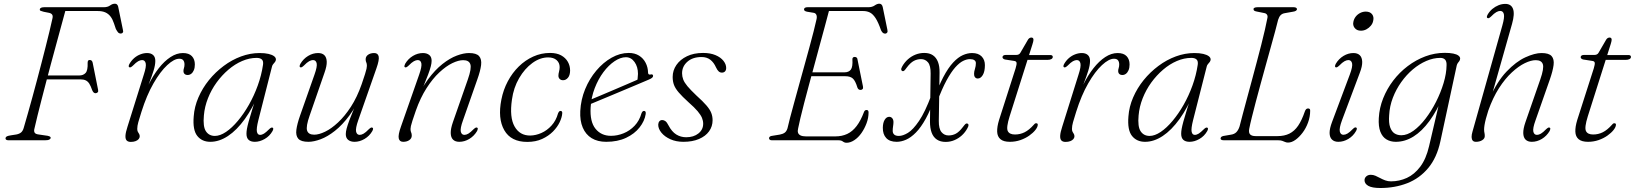

<svg xmlns="http://www.w3.org/2000/svg" viewBox="-20 -738 8600 1010"><path d="M189.5 -689Q190.5 -695 196.8 -697.5Q203 -700 212.5 -700H525.5Q546.5 -700 559 -709.2Q571.5 -718.5 584.5 -718.5Q597.5 -718.5 601.5 -703.5L626.5 -581.5Q629.5 -572 626.2 -567Q623 -562 616 -561.5Q606.5 -561.5 601.2 -567.5Q596 -573.5 589.5 -585.5L579.5 -615Q572.5 -636.5 561.5 -651Q550.5 -665.5 534.2 -672.8Q518 -680 494.5 -680H323.5Q312 -639 299.8 -593Q287.5 -547 274 -498.2Q260.5 -449.5 247.5 -400.5Q234.5 -351.5 222 -304Q209.5 -256.5 198.2 -212.5Q187 -168.5 177.5 -130.5Q168 -92.5 161.5 -63Q157.5 -49.5 161.8 -41Q166 -32.5 184 -30.5L218 -25.5Q233 -24 239.8 -21Q246.5 -18 246.5 -13.5Q246.5 -7.5 239.5 -3.8Q232.5 0 215.5 0H25.5Q16.5 0 12.5 -3Q8.5 -6 9 -11.5Q10 -17.5 16.2 -20.8Q22.5 -24 39.5 -26.5L65.5 -30.5Q81.5 -33.5 90.8 -41.2Q100 -49 104.5 -64.5Q115 -101 126.8 -142Q138.5 -183 150.5 -227Q162.5 -271 174.5 -316Q186.5 -361 198 -405.5Q209.5 -450 220.2 -492Q231 -534 240 -572Q249 -610 256 -641.5Q259 -654.5 254.2 -661.2Q249.5 -668 238 -670.5L210 -676Q199.5 -678.5 194 -681Q188.5 -683.5 189.5 -689ZM209 -341H397Q418 -341 430.2 -354.2Q442.5 -367.5 441 -407.5Q441 -415 443.5 -418.8Q446 -422.5 452 -422.5Q458.5 -422.5 462.2 -418.8Q466 -415 467.5 -408L496 -265.5Q498 -256.5 494 -252.5Q490 -248.5 483.5 -247.5Q477.5 -247.5 473.2 -251Q469 -254.5 465 -263.5Q457.5 -285.5 449.8 -297.8Q442 -310 431 -315.2Q420 -320.5 402 -320.5H201.5Z M660.5 -384Q656.5 -386 657 -390.8Q657.5 -395.5 661 -402Q671.5 -420 686.2 -432.8Q701 -445.5 718.8 -452.2Q736.5 -459 754 -459Q773.5 -459 785.2 -448.8Q797 -438.5 797 -417.5Q797 -395.5 787.5 -365.2Q778 -335 765.2 -302.5Q752.5 -270 742.2 -241Q732 -212 730.5 -193L723 -192.5Q738.5 -246 762.2 -294Q786 -342 815.2 -379.2Q844.5 -416.5 877 -437.8Q909.5 -459 942 -459Q974 -459 989.5 -442.5Q1005 -426 1005 -399Q1005 -381.5 999.8 -369Q994.5 -356.5 986 -350Q977.5 -343.5 967.5 -343.5Q956.5 -343.5 950.8 -349.2Q945 -355 945 -363.5Q945 -372 947.8 -380.2Q950.5 -388.5 950.5 -399Q950.5 -412.5 944.2 -420.8Q938 -429 923 -429Q896 -429 859.8 -395.5Q823.5 -362 787.5 -299.5Q751.5 -237 724 -149.5Q713 -115 707.5 -95.2Q702 -75.5 702 -60Q702 -50.5 705.2 -44.5Q708.5 -38.5 711.8 -33.5Q715 -28.5 715 -20.5Q715 -13 709.2 -6.2Q703.5 0.5 693 4.5Q682.5 8.5 668 8.5Q653.5 8.5 646.2 0.8Q639 -7 640 -24.5Q641 -42 650.5 -71L736.5 -345.5Q750.5 -388 746.5 -405Q742.5 -422 727.5 -422Q718 -422 706.8 -415.8Q695.5 -409.5 679.5 -393Q673 -387 668.8 -384.8Q664.5 -382.5 660.5 -384Z M1339 -105.5Q1328 -61.5 1331.5 -45Q1335 -28.5 1348 -28.5Q1358 -28.5 1368.8 -35.2Q1379.5 -42 1395 -57.5Q1401.5 -64 1406 -66Q1410.5 -68 1414 -66.5Q1418 -64.5 1417.5 -59.8Q1417 -55 1413.5 -48.5Q1398.5 -22 1372.5 -7Q1346.5 8 1320.5 8Q1299.5 8 1288 -2.2Q1276.5 -12.5 1276.5 -34.5Q1276.5 -46 1279 -60.2Q1281.5 -74.5 1288 -98.5Q1294.5 -122.5 1306.8 -162Q1319 -201.5 1338.5 -263L1345.5 -257Q1311 -171.5 1268.2 -112.2Q1225.5 -53 1179.2 -22.5Q1133 8 1086.5 8Q1042.5 8 1017.8 -23Q993 -54 999 -125.5Q1002.5 -176.5 1023.8 -225.5Q1045 -274.5 1079.2 -316.8Q1113.5 -359 1156.8 -391.2Q1200 -423.5 1248.2 -441.2Q1296.5 -459 1345.5 -459Q1373.5 -459 1392.5 -454.5Q1411.5 -450 1421.5 -442.5Q1431.5 -435 1431.5 -425Q1431 -418 1426.8 -412.2Q1422.5 -406.5 1417.5 -401Q1412.5 -395.5 1411 -388.5ZM1052.5 -130.5Q1047 -72 1063.2 -47.5Q1079.5 -23 1110.5 -23Q1137.5 -23 1168.8 -44Q1200 -65 1231.2 -102.2Q1262.5 -139.5 1289.5 -187Q1316.5 -234.5 1336 -288.5Q1355.5 -342.5 1363.5 -397Q1366.5 -416.5 1357.5 -425Q1348.5 -433.5 1330 -433.5Q1292 -433.5 1254 -417.2Q1216 -401 1181.5 -371.5Q1147 -342 1119.2 -303.8Q1091.5 -265.5 1074 -221.2Q1056.5 -177 1052.5 -130.5Z M1939 -66.5Q1943 -65 1942.5 -60Q1942 -55 1938.5 -48.5Q1923.5 -22.5 1897.8 -7.2Q1872 8 1845 8Q1824.5 8 1811.8 -2Q1799 -12 1799 -32.5Q1799 -45 1803.5 -62Q1808 -79 1818 -106Q1828 -133 1846 -176Q1864 -219 1891 -284L1886 -255Q1856 -181.5 1818.5 -131Q1781 -80.5 1742 -49.8Q1703 -19 1666.8 -5.5Q1630.5 8 1602.5 8Q1563.5 8 1549.2 -8.2Q1535 -24.5 1539 -55.2Q1543 -86 1558.5 -130L1634.5 -346Q1649.5 -388 1645.8 -405Q1642 -422 1626.5 -422Q1617.5 -422 1606 -415.8Q1594.5 -409.5 1578.5 -393Q1572 -387 1567.8 -384.8Q1563.5 -382.5 1559.5 -384Q1555.5 -386 1556.2 -391Q1557 -396 1560 -402Q1575.5 -428.5 1600.8 -443.8Q1626 -459 1653.5 -459Q1675 -459 1686.5 -447.5Q1698 -436 1698.8 -413.2Q1699.5 -390.5 1687 -355.5L1609 -130.5Q1588.5 -72.5 1595.5 -51Q1602.5 -29.5 1633 -29.5Q1657.5 -29.5 1690.2 -45.2Q1723 -61 1758.2 -93.8Q1793.5 -126.5 1826 -176.5Q1858.5 -226.5 1882.5 -295Q1894.5 -329.5 1900.2 -348.2Q1906 -367 1908 -376.2Q1910 -385.5 1910 -391.5Q1910 -403.5 1906.8 -409.8Q1903.5 -416 1903.5 -426Q1903.5 -441 1916.2 -450Q1929 -459 1948.5 -459Q1968 -459 1972 -441Q1976 -423 1960 -378L1864.5 -105.5Q1849.5 -63 1853.2 -45.8Q1857 -28.5 1872 -28.5Q1881.5 -28.5 1892.8 -35Q1904 -41.5 1920 -58Q1926.5 -64 1930.8 -66.2Q1935 -68.5 1939 -66.5Z M2110.5 -384Q2106.5 -386 2107.2 -390.8Q2108 -395.5 2111 -402Q2126.5 -428.5 2152 -443.8Q2177.5 -459 2205 -459Q2225 -459 2237.8 -449Q2250.5 -439 2250.5 -418Q2250.5 -406 2246.2 -389Q2242 -372 2231.8 -345Q2221.5 -318 2203.8 -274.8Q2186 -231.5 2158.5 -167L2164 -195.5Q2194 -269.5 2231.2 -320Q2268.5 -370.5 2307.5 -401.2Q2346.5 -432 2382.8 -445.5Q2419 -459 2447 -459Q2486 -459 2500.2 -442.8Q2514.5 -426.5 2510.8 -395.8Q2507 -365 2491 -320.5L2415.5 -105Q2400 -62.5 2404 -45.5Q2408 -28.5 2423 -28.5Q2432.5 -28.5 2443.8 -35Q2455 -41.5 2471 -58Q2477.5 -64 2481.8 -66.2Q2486 -68.5 2490 -66.5Q2494 -65 2493.2 -60Q2492.5 -55 2489.5 -48.5Q2474 -22.5 2448.8 -7.2Q2423.5 8 2396 8Q2375 8 2363.2 -3.5Q2351.5 -15 2351 -38Q2350.5 -61 2362.5 -95.5L2441 -320Q2461.5 -378.5 2454.2 -400Q2447 -421.5 2416.5 -421.5Q2392 -421.5 2359.2 -405.8Q2326.5 -390 2291.2 -357.2Q2256 -324.5 2223.8 -274.2Q2191.5 -224 2167.5 -156Q2155.5 -121.5 2149.5 -102.8Q2143.5 -84 2141.5 -74.8Q2139.5 -65.5 2139.5 -59.5Q2139.5 -48 2142.8 -41.5Q2146 -35 2146 -24.5Q2146 -10 2133.2 -1Q2120.5 8 2101 8Q2081.5 8 2077.5 -10.2Q2073.5 -28.5 2089.5 -73L2185 -345.5Q2200 -388 2196.5 -405Q2193 -422 2177.5 -422Q2168.5 -422 2157 -415.8Q2145.5 -409.5 2129.5 -393Q2123 -387 2118.8 -384.8Q2114.5 -382.5 2110.5 -384Z M2863.5 -436Q2821 -436 2780.5 -406.5Q2740 -377 2710.8 -326.8Q2681.5 -276.5 2673 -214Q2659.5 -121 2686.8 -72.8Q2714 -24.5 2769.5 -25Q2798.5 -25.5 2828 -38.5Q2857.5 -51.5 2881.2 -77.5Q2905 -103.5 2915.5 -141.5Q2918.5 -148.5 2921.8 -151.8Q2925 -155 2929 -154.5Q2933.5 -154.5 2936 -151Q2938.5 -147.5 2937.5 -140.5Q2936 -120.5 2924 -95Q2912 -69.5 2888.8 -46Q2865.5 -22.5 2831.8 -7Q2798 8.5 2753.5 8.5Q2668 8.5 2632.8 -53Q2597.5 -114.5 2617.5 -214.5Q2627.5 -265.5 2651.2 -310.2Q2675 -355 2709 -388.2Q2743 -421.5 2785 -440.5Q2827 -459.5 2873.5 -459.5Q2908.5 -459.5 2931.8 -446.8Q2955 -434 2967 -413Q2979 -392 2979 -366.5Q2978.5 -341.5 2967.5 -328.8Q2956.5 -316 2942 -316Q2930.5 -316 2924 -322.8Q2917.5 -329.5 2917.5 -339.5Q2917.5 -349.5 2920.8 -361.5Q2924 -373.5 2924 -385Q2924 -407.5 2908 -421.8Q2892 -436 2863.5 -436Z M3065 -204.5Q3065 -204.5 3084.5 -212.8Q3104 -221 3135.8 -234.2Q3167.5 -247.5 3204.2 -263.2Q3241 -279 3276.2 -294Q3311.5 -309 3337.5 -320.5L3330.5 -307.5Q3333 -315.5 3334.2 -325Q3335.5 -334.5 3336 -349.5Q3336 -386.5 3318 -411.8Q3300 -437 3272.5 -437Q3244 -437 3212.8 -416Q3181.5 -395 3154.2 -358.5Q3127 -322 3108.5 -274.2Q3090 -226.5 3087 -173Q3082.5 -98 3112.5 -60.8Q3142.5 -23.5 3194 -23.5Q3227.5 -23.5 3260.2 -36.8Q3293 -50 3318.2 -76.5Q3343.5 -103 3354.5 -142Q3357.5 -149.5 3360.8 -152Q3364 -154.5 3368 -154.5Q3373 -154.5 3375.5 -150.5Q3378 -146.5 3376.5 -137.5Q3371 -101.5 3344.5 -67.8Q3318 -34 3273.5 -13Q3229 8 3169 8Q3123.5 8 3092.2 -11.2Q3061 -30.5 3045.5 -66.8Q3030 -103 3032.5 -154Q3035.5 -214 3058 -268.8Q3080.5 -323.5 3116.8 -366.5Q3153 -409.5 3197.2 -434.5Q3241.5 -459.5 3287.5 -459.5Q3319 -459.5 3341.5 -445.5Q3364 -431.5 3376.2 -407.8Q3388.5 -384 3389 -356Q3389 -350.5 3392.2 -347.5Q3395.5 -344.5 3402 -346Q3409 -348 3412.2 -345.8Q3415.5 -343.5 3415.5 -338.5Q3415.5 -333.5 3410.2 -328.8Q3405 -324 3390 -318Q3371.5 -310 3341 -297.2Q3310.5 -284.5 3274.5 -269.2Q3238.5 -254 3202 -238.8Q3165.5 -223.5 3135.2 -211Q3105 -198.5 3086.8 -190.8Q3068.5 -183 3068.5 -183Z M3589.5 -16Q3629 -16 3654 -36Q3679 -56 3679 -87Q3679 -102.5 3672.8 -117.8Q3666.5 -133 3650 -152.8Q3633.5 -172.5 3601.5 -200.5Q3568.5 -230.5 3550.5 -251.5Q3532.5 -272.5 3525.5 -291.2Q3518.5 -310 3518.5 -333Q3518.5 -367.5 3538.2 -396.2Q3558 -425 3593.8 -442.2Q3629.5 -459.5 3678.5 -459.5Q3716.5 -459.5 3743.8 -448Q3771 -436.5 3785.5 -418.2Q3800 -400 3800 -380.5Q3800 -369 3794 -362.5Q3788 -356 3777.5 -356Q3768 -356 3760.8 -362.2Q3753.5 -368.5 3746.5 -383.5Q3735 -409.5 3716.5 -423.8Q3698 -438 3670.5 -438Q3623.5 -438 3595.8 -413.2Q3568 -388.5 3568 -352.5Q3568 -336 3574 -320Q3580 -304 3596.2 -284.5Q3612.5 -265 3643 -236Q3677.5 -205 3696 -183.5Q3714.5 -162 3721.5 -144Q3728.5 -126 3728.5 -105.5Q3728.5 -73 3710 -47.2Q3691.5 -21.5 3657 -6.8Q3622.5 8 3575 8Q3536.5 8 3506.5 -5.5Q3476.5 -19 3459.5 -39.8Q3442.5 -60.5 3442.5 -82Q3443 -93 3448.5 -99.8Q3454 -106.5 3463.5 -106.5Q3472.5 -106.5 3480.5 -100.5Q3488.5 -94.5 3496.5 -78.5Q3514 -45 3537.5 -30.5Q3561 -16 3589.5 -16Z M4228.5 -357.5H4422Q4445 -357.5 4455.8 -371.8Q4466.5 -386 4464 -427Q4464 -432.5 4467.2 -435.5Q4470.5 -438.5 4475.5 -438.5Q4482.5 -438.5 4486.2 -435.2Q4490 -432 4490.5 -426.5L4519.5 -283.5Q4521.5 -274 4517.8 -269.8Q4514 -265.5 4508.5 -265Q4502 -264.5 4497.5 -267.5Q4493 -270.5 4490.5 -277Q4479.5 -313.5 4466 -325.2Q4452.5 -337 4427.5 -337H4222ZM4391.5 0H4041Q4033 0 4029.2 -3.2Q4025.5 -6.5 4025.5 -11Q4025.5 -16 4030 -19.5Q4034.5 -23 4042 -23.5L4082 -30Q4098 -33 4107.8 -40Q4117.5 -47 4122.5 -63Q4126.5 -82.5 4135.8 -117.2Q4145 -152 4157.2 -196.5Q4169.5 -241 4183.2 -291Q4197 -341 4211 -391.5Q4225 -442 4237.8 -488.8Q4250.5 -535.5 4260.2 -573.5Q4270 -611.5 4275 -635.5Q4278.5 -649.5 4274.8 -659Q4271 -668.5 4261 -670.5L4225 -676.5Q4217.5 -678 4213.5 -681Q4209.5 -684 4209.5 -688.5Q4209.5 -694 4214.2 -697Q4219 -700 4227.5 -700H4547.5Q4568 -700 4581 -709.2Q4594 -718.5 4605.5 -718.5Q4619.5 -718.5 4623.5 -701L4648 -581.5Q4650.5 -571.5 4646.8 -566.5Q4643 -561.5 4637 -561Q4629 -561 4624 -565.5Q4619 -570 4614.5 -579Q4600 -621 4585.8 -642.8Q4571.5 -664.5 4556 -672.2Q4540.5 -680 4521 -680H4340.5Q4331.5 -645 4319 -599.2Q4306.5 -553.5 4292.5 -501.8Q4278.5 -450 4264 -396.2Q4249.5 -342.5 4235.5 -291.2Q4221.5 -240 4210 -195Q4198.5 -150 4190.2 -115.8Q4182 -81.5 4178.5 -62.5Q4175 -49 4178 -39.8Q4181 -30.5 4191.5 -25.5Q4202 -20.5 4220 -20.5H4374Q4409 -20.5 4436.8 -33.5Q4464.5 -46.5 4486.2 -75Q4508 -103.5 4525 -149Q4529 -159.5 4538.5 -159.5Q4549 -159.5 4549 -146.5Q4549 -118 4538.5 -89.8Q4528 -61.5 4511.5 -38Q4495 -14.5 4474.2 -0.8Q4453.5 13 4433 13Q4422.5 13 4414 6.5Q4405.5 0 4391.5 0Z M4879.5 -237.5 4899.5 -232Q4876 -161 4850.2 -114.2Q4824.5 -67.5 4798 -40.8Q4771.5 -14 4746 -3Q4720.5 8 4697 8Q4660.5 8 4642 -11.8Q4623.5 -31.5 4624 -66.5Q4624.5 -93 4634 -108.2Q4643.5 -123.5 4657.5 -123.5Q4667.5 -123.5 4673.8 -115.8Q4680 -108 4680 -96Q4680 -86 4678 -74Q4676 -62 4676 -49.5Q4676 -37.5 4683.8 -30.2Q4691.5 -23 4708.5 -23Q4729.5 -23 4756.2 -39.2Q4783 -55.5 4814.5 -101.8Q4846 -148 4879.5 -237.5ZM4922.5 -355.5 4918.5 -102Q4918 -61 4932.5 -43.2Q4947 -25.5 4970 -25.5Q4991 -25.5 5008.5 -35Q5026 -44.5 5045 -69.5Q5054.5 -82 5059 -86Q5063.5 -90 5069 -88Q5074 -86.5 5074.8 -80.8Q5075.5 -75 5069 -63.5Q5057.5 -42 5040 -26Q5022.5 -10 5000.8 -0.8Q4979 8.5 4954.5 8.5Q4927 8.5 4908.5 -3.8Q4890 -16 4881 -39.8Q4872 -63.5 4872 -99L4875.5 -351Q4876 -392.5 4861.8 -409.8Q4847.5 -427 4825 -427Q4804.5 -427 4786.8 -417.5Q4769 -408 4749.5 -382Q4741 -370 4736.5 -366.2Q4732 -362.5 4727 -364Q4721.5 -366 4720.8 -372Q4720 -378 4726.5 -389.5Q4738.5 -410.5 4756.2 -426.2Q4774 -442 4796 -450.8Q4818 -459.5 4842 -459.5Q4869.5 -459.5 4887.2 -447.5Q4905 -435.5 4914 -412.5Q4923 -389.5 4922.5 -355.5ZM4909 -200.5 4890.5 -207Q4916 -283 4942 -332.2Q4968 -381.5 4994 -409.2Q5020 -437 5045 -448Q5070 -459 5093.5 -459Q5126.5 -459 5143.8 -441.2Q5161 -423.5 5161 -395.5Q5161 -362 5150 -343.5Q5139 -325 5123.5 -325Q5114 -325 5108.8 -332Q5103.5 -339 5104 -350Q5104 -361.5 5108.8 -376Q5113.5 -390.5 5113.5 -406Q5113.5 -416 5105.5 -421.5Q5097.5 -427 5082 -427Q5065.5 -427 5046.2 -417.5Q5027 -408 5005.2 -383.8Q4983.5 -359.5 4959.2 -315Q4935 -270.5 4909 -200.5Z M5315 -417.5 5266.5 -425Q5260.5 -426.5 5257 -429.8Q5253.5 -433 5253.5 -437Q5253.5 -442.5 5258 -445.8Q5262.5 -449 5270.5 -449H5325.5Q5333.5 -449 5338.8 -451.8Q5344 -454.5 5347 -459.5L5388 -530Q5392 -536 5396.5 -538.2Q5401 -540.5 5405.5 -540.5Q5410.5 -540.5 5413.5 -537.8Q5416.5 -535 5416.5 -528.5Q5416.5 -525 5415 -518.8Q5413.5 -512.5 5411 -504.5L5291 -126Q5272.5 -67 5281.2 -48.8Q5290 -30.5 5319 -30.5Q5346 -30.5 5369.8 -42.2Q5393.5 -54 5418.5 -82Q5422.5 -87 5425.5 -88.5Q5428.5 -90 5431.5 -89.5Q5435.5 -89.5 5437.5 -87.2Q5439.5 -85 5439 -81Q5438.5 -69.5 5426.5 -54.2Q5414.5 -39 5394.5 -24.8Q5374.5 -10.5 5348 -1.2Q5321.5 8 5292.5 8Q5259 8 5242.8 -5.8Q5226.5 -19.5 5225.5 -45.2Q5224.5 -71 5235.5 -107L5322.5 -378.5Q5329 -400 5327.5 -408Q5326 -416 5315 -417.5ZM5351 -423 5360 -448.5H5504.5Q5518 -448.5 5518 -438.5Q5518 -431.5 5510.5 -427.2Q5503 -423 5490 -423Z M5577.5 -384Q5573.5 -386 5574 -390.8Q5574.5 -395.5 5578 -402Q5588.5 -420 5603.2 -432.8Q5618 -445.5 5635.8 -452.2Q5653.5 -459 5671 -459Q5690.5 -459 5702.2 -448.8Q5714 -438.5 5714 -417.5Q5714 -395.5 5704.5 -365.2Q5695 -335 5682.2 -302.5Q5669.5 -270 5659.2 -241Q5649 -212 5647.5 -193L5640 -192.5Q5655.5 -246 5679.2 -294Q5703 -342 5732.2 -379.2Q5761.5 -416.5 5794 -437.8Q5826.5 -459 5859 -459Q5891 -459 5906.5 -442.5Q5922 -426 5922 -399Q5922 -381.5 5916.8 -369Q5911.5 -356.5 5903 -350Q5894.5 -343.5 5884.5 -343.5Q5873.5 -343.5 5867.8 -349.2Q5862 -355 5862 -363.5Q5862 -372 5864.8 -380.2Q5867.5 -388.5 5867.5 -399Q5867.5 -412.5 5861.2 -420.8Q5855 -429 5840 -429Q5813 -429 5776.8 -395.5Q5740.5 -362 5704.5 -299.5Q5668.5 -237 5641 -149.5Q5630 -115 5624.5 -95.2Q5619 -75.5 5619 -60Q5619 -50.5 5622.2 -44.5Q5625.5 -38.5 5628.8 -33.5Q5632 -28.5 5632 -20.5Q5632 -13 5626.2 -6.2Q5620.5 0.5 5610 4.5Q5599.5 8.5 5585 8.5Q5570.5 8.5 5563.2 0.8Q5556 -7 5557 -24.5Q5558 -42 5567.5 -71L5653.5 -345.5Q5667.5 -388 5663.5 -405Q5659.5 -422 5644.5 -422Q5635 -422 5623.8 -415.8Q5612.5 -409.5 5596.5 -393Q5590 -387 5585.8 -384.8Q5581.5 -382.5 5577.5 -384Z M6256 -105.5Q6245 -61.5 6248.5 -45Q6252 -28.5 6265 -28.5Q6275 -28.5 6285.8 -35.2Q6296.5 -42 6312 -57.5Q6318.5 -64 6323 -66Q6327.5 -68 6331 -66.5Q6335 -64.5 6334.5 -59.8Q6334 -55 6330.5 -48.5Q6315.5 -22 6289.5 -7Q6263.5 8 6237.5 8Q6216.5 8 6205 -2.2Q6193.5 -12.5 6193.5 -34.5Q6193.5 -46 6196 -60.2Q6198.5 -74.5 6205 -98.5Q6211.5 -122.5 6223.8 -162Q6236 -201.5 6255.5 -263L6262.5 -257Q6228 -171.5 6185.2 -112.2Q6142.5 -53 6096.2 -22.5Q6050 8 6003.5 8Q5959.5 8 5934.8 -23Q5910 -54 5916 -125.5Q5919.5 -176.5 5940.8 -225.5Q5962 -274.5 5996.2 -316.8Q6030.5 -359 6073.8 -391.2Q6117 -423.5 6165.2 -441.2Q6213.5 -459 6262.5 -459Q6290.5 -459 6309.5 -454.5Q6328.5 -450 6338.5 -442.5Q6348.5 -435 6348.5 -425Q6348 -418 6343.8 -412.2Q6339.5 -406.5 6334.5 -401Q6329.5 -395.5 6328 -388.5ZM5969.5 -130.5Q5964 -72 5980.2 -47.5Q5996.5 -23 6027.5 -23Q6054.5 -23 6085.8 -44Q6117 -65 6148.2 -102.2Q6179.5 -139.5 6206.5 -187Q6233.5 -234.5 6253 -288.5Q6272.5 -342.5 6280.5 -397Q6283.5 -416.5 6274.5 -425Q6265.5 -433.5 6247 -433.5Q6209 -433.5 6171 -417.2Q6133 -401 6098.5 -371.5Q6064 -342 6036.2 -303.8Q6008.5 -265.5 5991 -221.2Q5973.5 -177 5969.5 -130.5Z M6705 0H6419Q6409 0 6404.2 -3Q6399.5 -6 6401 -11Q6401.5 -17 6407.5 -20Q6413.5 -23 6423 -24L6455 -29.5Q6473 -32 6483.5 -42.5Q6494 -53 6500.5 -72.5Q6507.5 -99.5 6517.5 -137.8Q6527.5 -176 6539.8 -220.8Q6552 -265.5 6565 -314Q6578 -362.5 6590.8 -410.5Q6603.5 -458.5 6614.8 -502.5Q6626 -546.5 6634.2 -582.5Q6642.5 -618.5 6647 -643Q6649.5 -653.5 6645.2 -660.2Q6641 -667 6632 -669L6592.5 -677Q6583.5 -678.5 6578.8 -681.2Q6574 -684 6574 -690Q6574 -695 6579.8 -697.5Q6585.5 -700 6594.5 -700H6785.5Q6793.5 -700 6798 -697.2Q6802.5 -694.5 6802.5 -690Q6802.5 -684.5 6796.5 -681Q6790.5 -677.5 6782 -676.5L6740 -669Q6725.5 -667 6717 -658.5Q6708.5 -650 6703.5 -634Q6697.5 -609.5 6687.5 -572.2Q6677.5 -535 6664.8 -489.8Q6652 -444.5 6638.5 -395Q6625 -345.5 6611.2 -296Q6597.5 -246.5 6585.8 -201.5Q6574 -156.5 6565 -120.2Q6556 -84 6551.5 -60.5Q6547.5 -40 6556.2 -31Q6565 -22 6585 -22H6700Q6736.5 -22 6763 -35.2Q6789.5 -48.5 6808.8 -76.8Q6828 -105 6844 -151.5Q6846.5 -159 6850.5 -163.2Q6854.5 -167.5 6861 -167.5Q6867 -167.5 6869.8 -164.2Q6872.5 -161 6872 -155Q6872 -124 6861 -93.8Q6850 -63.5 6832.2 -40Q6814.5 -16.5 6794.5 -2.2Q6774.5 12 6755.5 12Q6747 12 6740 8.8Q6733 5.5 6724.8 2.8Q6716.5 0 6705 0Z M7039.5 -105.5Q7024 -63.5 7028 -46.2Q7032 -29 7047 -29Q7057 -29 7068.2 -35.5Q7079.5 -42 7095 -58Q7101.5 -64.5 7105.8 -66.8Q7110 -69 7114 -67Q7118 -65.5 7117.5 -60.5Q7117 -55.5 7113.5 -49Q7098.5 -22.5 7073 -7.2Q7047.5 8 7020 8Q6999 8 6986.8 -3.8Q6974.5 -15.5 6974.2 -38.5Q6974 -61.5 6987 -96L7080.5 -345.5Q7096.5 -388 7092.5 -405Q7088.5 -422 7073 -422Q7064 -422 7052.5 -415.8Q7041 -409.5 7025 -393Q7018.5 -387 7014.2 -384.8Q7010 -382.5 7006 -384Q7002 -386 7002.8 -390.8Q7003.5 -395.5 7006.5 -402Q7022 -428.5 7047.2 -443.8Q7072.5 -459 7099.5 -459Q7121 -459 7133 -447.5Q7145 -436 7145.8 -412.8Q7146.5 -389.5 7133 -354.5ZM7139 -576.5Q7117.5 -576.5 7106.2 -590.8Q7095 -605 7099.5 -624Q7102.5 -639 7112 -651Q7121.5 -663 7135.5 -670Q7149.5 -677 7164.5 -677Q7187 -677 7197.8 -663Q7208.5 -649 7203.5 -628.5Q7201 -614.5 7191.2 -602.8Q7181.5 -591 7168 -583.8Q7154.5 -576.5 7139 -576.5Z M7557 5.5Q7538.5 91.5 7493 146Q7447.5 200.5 7382.5 225.8Q7317.5 251 7241.5 251Q7198 251 7178 239.8Q7158 228.5 7158 210Q7158 198 7167.2 189.8Q7176.5 181.5 7191 181.5Q7203.5 181.5 7215.2 186.5Q7227 191.5 7239.8 198.5Q7252.5 205.5 7266.8 210.8Q7281 216 7297 216Q7341 216 7380.8 197.8Q7420.5 179.5 7451.2 138.8Q7482 98 7497.5 31L7561 -240L7571.5 -232Q7539 -155.5 7499.5 -101.5Q7460 -47.5 7415.5 -19.8Q7371 8 7322.5 8Q7294.5 8 7273.2 -4.8Q7252 -17.5 7241.2 -45.2Q7230.5 -73 7233 -117Q7236 -170.5 7256 -220.8Q7276 -271 7309 -314.2Q7342 -357.5 7385.2 -390.2Q7428.5 -423 7478 -441.5Q7527.5 -460 7580 -460Q7606.5 -460 7624.8 -456.2Q7643 -452.5 7652 -445.5Q7661 -438.5 7661 -430Q7660.5 -422 7656.8 -417Q7653 -412 7649 -406.8Q7645 -401.5 7643 -393.5ZM7287.5 -131.5Q7284.5 -91.5 7292.8 -68.5Q7301 -45.5 7316.2 -36Q7331.5 -26.5 7351.5 -26.5Q7382.5 -26.5 7415.5 -50.2Q7448.5 -74 7479.2 -114.2Q7510 -154.5 7534.5 -203Q7559 -251.5 7574 -301.5Q7589 -351.5 7589.5 -394.5Q7590.5 -414.5 7582 -424Q7573.5 -433.5 7556.5 -433.5Q7520.5 -433.5 7483.2 -417.5Q7446 -401.5 7412.2 -373Q7378.5 -344.5 7351.2 -306.2Q7324 -268 7307 -223.8Q7290 -179.5 7287.5 -131.5Z M7821.5 -215.5 7934 -612.5Q7949 -665.5 7939 -691.5Q7929 -717.5 7898.5 -717.5Q7880.5 -717.5 7863 -710.5Q7845.5 -703.5 7830.5 -691Q7815.5 -678.5 7805.5 -661Q7802 -654.5 7801.5 -649.5Q7801 -644.5 7805 -643Q7809 -641 7813.2 -643.2Q7817.5 -645.5 7824 -651.5Q7839.5 -667.5 7851 -674Q7862.5 -680.5 7871.5 -680.5Q7887 -680.5 7891 -663.5Q7895 -646.5 7883 -604L7726 -46Q7721 -29.5 7721.2 -17.2Q7721.5 -5 7727 1.5Q7732.5 8 7744 8Q7763.5 8 7777 -0.5Q7790.5 -9 7790.5 -22Q7790.5 -32.5 7788.8 -39.2Q7787 -46 7787 -57.5Q7787 -66 7789.2 -80.2Q7791.5 -94.5 7796.5 -113.8Q7801.5 -133 7809 -156Q7833 -224 7865.2 -274.2Q7897.5 -324.5 7933 -357.2Q7968.5 -390 8001.2 -405.8Q8034 -421.5 8058.5 -421.5Q8089 -421.5 8096 -400Q8103 -378.5 8082.5 -320L8004.5 -95.5Q7992.5 -61 7993 -38Q7993.5 -15 8005.2 -3.5Q8017 8 8038 8Q8065.5 8 8090.8 -7.2Q8116 -22.5 8131.5 -48.5Q8134.5 -55 8135.2 -60Q8136 -65 8132 -66.5Q8128 -68.5 8123.8 -66.2Q8119.5 -64 8113 -58Q8097 -41.5 8085.8 -35Q8074.5 -28.5 8065 -28.5Q8050 -28.5 8046 -45.5Q8042 -62.5 8057.5 -105L8133 -320.5Q8148.5 -365 8152.5 -395.8Q8156.5 -426.5 8142.2 -442.8Q8128 -459 8089 -459Q8053.5 -459 8004.2 -436.5Q7955 -414 7904.8 -361.2Q7854.5 -308.5 7815.5 -218.5Z M8356.5 -417.5 8308 -425Q8302 -426.5 8298.5 -429.8Q8295 -433 8295 -437Q8295 -442.5 8299.5 -445.8Q8304 -449 8312 -449H8367Q8375 -449 8380.2 -451.8Q8385.5 -454.5 8388.5 -459.5L8429.5 -530Q8433.5 -536 8438 -538.2Q8442.5 -540.5 8447 -540.5Q8452 -540.5 8455 -537.8Q8458 -535 8458 -528.5Q8458 -525 8456.5 -518.8Q8455 -512.5 8452.5 -504.5L8332.5 -126Q8314 -67 8322.8 -48.8Q8331.5 -30.5 8360.5 -30.5Q8387.5 -30.5 8411.2 -42.2Q8435 -54 8460 -82Q8464 -87 8467 -88.5Q8470 -90 8473 -89.5Q8477 -89.5 8479 -87.2Q8481 -85 8480.5 -81Q8480 -69.5 8468 -54.2Q8456 -39 8436 -24.8Q8416 -10.5 8389.5 -1.2Q8363 8 8334 8Q8300.5 8 8284.2 -5.8Q8268 -19.5 8267 -45.2Q8266 -71 8277 -107L8364 -378.5Q8370.5 -400 8369 -408Q8367.5 -416 8356.5 -417.5ZM8392.5 -423 8401.5 -448.5H8546Q8559.5 -448.5 8559.5 -438.5Q8559.5 -431.5 8552 -427.2Q8544.5 -423 8531.5 -423Z"/></svg>

Font: Fraunces ExtraLight
Style: Italic
Weight: 250
Italic angle: -16°
Version: Version 1.000;[b76b70a41]